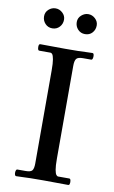

<svg xmlns="http://www.w3.org/2000/svg" viewBox="-95 -914 575 966"><g transform="rotate(10 192.0 -431.0)"><path d="M246 -121Q246 -83 249.5 -64Q253 -45 258 -39Q263 -33 267 -33H325Q333 -33 333 -14Q333 -10 331.5 -5Q330 0 325 0Q294 0 261.5 -0.5Q229 -1 199 -1Q157 -1 132 -0.5Q107 0 91 1Q75 2 59 2Q55 2 53 -3Q51 -8 51 -14Q51 -21 53 -26.5Q55 -32 59 -32H102Q128 -32 135.5 -42Q143 -52 143 -78V-552Q143 -591 139.5 -609.5Q136 -628 131.5 -634Q127 -640 122 -640H64Q56 -640 56 -659Q56 -664 57.5 -668.5Q59 -673 64 -673Q96 -673 128 -672.5Q160 -672 190 -672Q233 -672 257.5 -672.5Q282 -673 298 -674Q314 -675 330 -675Q335 -675 336.5 -670Q338 -665 338 -659Q338 -652 336 -646.5Q334 -641 330 -641H287Q262 -641 254 -631Q246 -621 246 -595ZM109 -762Q87 -762 72.5 -777.5Q58 -793 58 -815Q58 -836 73.5 -850Q89 -864 109 -864Q129 -864 144.5 -849.5Q160 -835 160 -815Q160 -793 145.5 -777.5Q131 -762 109 -762ZM276 -762Q254 -762 239.5 -777.5Q225 -793 225 -815Q225 -836 241 -850Q257 -864 276 -864Q296 -864 311.5 -849.5Q327 -835 327 -815Q327 -793 313 -777.5Q299 -762 276 -762Z"/></g></svg>

Font: Sedan SC
Style: Regular
Weight: 400
Designer: Sebastian Salazar
Foundry: Sebastian Salazar
Version: Version 1.100; ttfautohint (v1.8.4.7-5d5b)